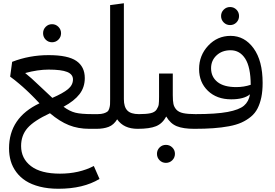

<svg xmlns="http://www.w3.org/2000/svg" viewBox="-20 -787 1679 1173"><path d="M336.9 -544.9Q320.8 -528.8 297.9 -528.8Q274.9 -528.8 259 -544.9Q243.2 -561 243.2 -584Q243.2 -606.9 259 -623Q274.9 -639.2 297.9 -639.2Q320.8 -639.2 336.9 -623Q353 -606.9 353 -584Q353 -561 336.9 -544.9ZM346.2 273.9Q463.4 273.9 553.2 227.1L587.9 306.2Q488.8 366.2 336.9 366.2Q273.9 366.2 223.1 353.3Q172.4 340.3 137.7 318.1Q103 295.9 79.6 264.4Q56.2 232.9 45.7 196.8Q35.2 160.6 35.2 119.1Q35.2 -67.9 221.2 -155.8Q219.2 -157.7 207.3 -170.4Q195.3 -183.1 191.7 -186.8Q188 -190.4 176.3 -202.4Q164.6 -214.4 158.2 -220.2Q151.9 -226.1 140.1 -237.3Q128.4 -248.5 118.7 -256.8Q108.9 -265.1 96.2 -276.1Q83.5 -287.1 70.1 -297.6Q56.6 -308.1 42 -318.8L54.2 -409.2Q159.7 -450.2 276.9 -450.2Q395 -450.2 446.5 -414.8Q498 -379.4 498 -310.1Q498 -253.9 466.1 -212.2Q434.1 -170.4 368.2 -134.8Q405.3 -107.4 440.2 -98.6Q475.1 -89.8 544.9 -89.8H577.1L588.9 -45.9L568.8 0H525.9Q457 0 400.9 -22.5Q344.7 -44.9 285.2 -95.2Q187.5 -49.8 148.2 -4.9Q108.9 40 108.9 105Q108.9 181.6 169.2 227.8Q229.5 273.9 346.2 273.9ZM133.8 -340.8Q167 -314.9 223.6 -260.5Q280.3 -206.1 299.8 -189Q365.2 -217.3 395.5 -242.4Q425.8 -267.6 425.8 -301.8Q425.8 -333 390.4 -347.4Q355 -361.8 276.9 -361.8Q211.4 -361.8 133.8 -340.8Z M828.6 -89.8 840.8 -44.9 820.8 0Q735.8 0 695.8 -58.1Q674.8 -23.9 643.8 -12Q612.8 0 568.8 0L548.8 -44.9L576.7 -89.8Q599.1 -89.8 613.8 -94.5Q628.4 -99.1 636.2 -105.2Q644 -111.3 647.9 -125.5Q651.9 -139.6 652.3 -149.7Q652.8 -159.7 652.8 -181.2V-755.9L736.8 -767.1V-181.2Q736.8 -133.8 758.1 -111.8Q779.3 -89.8 828.6 -89.8Z M1174.8 -89.8 1187 -44.9 1167 0Q1099.1 0 1060.1 -15.9Q1021 -31.7 995.6 -75.2Q972.2 -31.7 933.1 -15.9Q894 0 820.8 0L800.8 -44.9L829.6 -89.8Q874.5 -89.8 900.1 -95.5Q925.8 -101.1 936.8 -117.9Q947.8 -134.8 949.7 -149.2Q951.7 -163.6 951.7 -196.8Q951.7 -202.1 951.7 -205.1V-337.9H1035.6V-205.1Q1035.6 -170.9 1039.6 -151.9Q1043.5 -132.8 1057.6 -117.2Q1071.8 -101.6 1099.6 -95.7Q1127.4 -89.8 1174.8 -89.8ZM954.8 114Q970.7 98.1 993.7 98.1Q1016.6 98.1 1032.7 114Q1048.8 129.9 1048.8 152.8Q1048.8 175.8 1032.7 191.9Q1016.6 208 993.7 208Q970.7 208 954.8 191.9Q939 175.8 939 152.8Q939 129.9 954.8 114Z M1424.6 -649.9Q1408.7 -633.8 1385.7 -633.8Q1362.8 -633.8 1346.7 -649.9Q1330.6 -666 1330.6 -689Q1330.6 -711.9 1346.7 -728Q1362.8 -744.1 1385.7 -744.1Q1408.7 -744.1 1424.6 -728Q1440.4 -711.9 1440.4 -689Q1440.4 -666 1424.6 -649.9ZM1388.7 -567.9Q1474.1 -567.9 1529.3 -491.9Q1584.5 -416 1584.5 -280.8Q1584.5 -231.4 1576.7 -193.1Q1568.8 -154.8 1553.7 -125Q1538.6 -95.2 1512.9 -74Q1487.3 -52.7 1455.3 -38.3Q1423.3 -23.9 1378.4 -15.6Q1333.5 -7.3 1283 -3.7Q1232.4 0 1166.5 0L1146.5 -45.9L1174.3 -89.8Q1299.8 -89.8 1370.4 -103Q1440.9 -116.2 1470.5 -141.4Q1500 -166.5 1507.3 -210.9Q1470.7 -180.2 1392.6 -180.2Q1304.2 -180.2 1250.2 -232.2Q1196.3 -284.2 1196.3 -365.2Q1196.3 -448.7 1252.2 -508.3Q1308.1 -567.9 1388.7 -567.9ZM1269.5 -370.1Q1269.5 -317.4 1308.6 -286.1Q1347.7 -254.9 1423.3 -254.9Q1470.2 -254.9 1511.7 -269Q1511.2 -377 1478.3 -428.5Q1445.3 -480 1388.7 -480Q1336.4 -480 1303 -448.7Q1269.5 -417.5 1269.5 -370.1Z"/></svg>

Font: FiraGO
Style: Regular
Weight: 400
Designer: bBox Type
Foundry: bBox Type GmbH
Version: Version 1.001;PS 001.001;hotconv 1.0.88;makeotf.lib2.5.64775